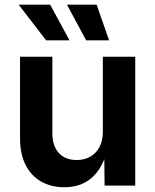

<svg xmlns="http://www.w3.org/2000/svg" viewBox="-20 -786 658 813"><path d="M252.4 6.8Q195.8 6.8 153.6 -17.6Q111.3 -42 88.1 -88.1Q64.9 -134.3 64.9 -198.7V-545.9H201.7V-221.2Q201.7 -168.5 229 -138.4Q256.3 -108.4 304.7 -108.4Q336.9 -108.4 362.1 -122.6Q387.2 -136.7 401.4 -163.6Q415.5 -190.4 415.5 -228V-545.9H552.7V0H422.9L421.4 -135.7H430.2Q408.2 -65.4 363.8 -29.3Q319.3 6.8 252.4 6.8ZM344.7 -615.2 263.7 -766.1H389.2L441.9 -615.2ZM175.3 -615.2 59.1 -766.1H192.4L274.4 -615.2Z"/></svg>

Font: Inter Cardless
Style: Bold
Weight: 700
Designer: Rasmus Andersson
Foundry: rsms
Version: Version 4.001;git-9221beed3